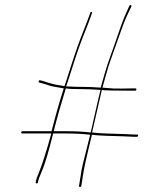

<svg xmlns="http://www.w3.org/2000/svg" viewBox="-20 -698 589 758"><path d="M336 -166C335 -162.7 329.8 -141 319.7 -101C309.4 -61 303.4 -35.7 301.7 -25L292 36C291.6 38.7 292.9 40 295.9 40C298.9 40 300.6 38.7 301 36L310.7 -25C312.3 -35 317.8 -60 327.1 -100C336.4 -140 341.7 -162 342.8 -166C343.3 -166 348 -165.5 356.8 -164.5C365.6 -163.5 379.3 -162.7 397.7 -162C453.2 -160.4 490.3 -159.1 506.5 -158H520.5C523.2 -158 524.8 -159.5 525.2 -162.5C525.7 -165.5 524.6 -167 520.5 -167H506.5C494.3 -168 457 -169.3 397.3 -171C379.1 -171.7 361.2 -173 343.5 -175L382.1 -343C386.3 -341 419.9 -340 500.7 -340H512.7C516 -340 517.9 -341.5 518.4 -344.5C518.9 -347.5 517.4 -349 514.1 -349H502.1C494.1 -349 479.8 -348.8 459.4 -348.3C438.9 -347.8 418.5 -348.7 397.3 -351C391.1 -351.7 386.8 -352 384.3 -352C387.4 -362 392 -378.5 398.2 -401.5C404.3 -424.5 412.2 -449.2 421.9 -475.5C431.6 -501.8 441.5 -530 451.9 -559.9C462.2 -589.8 472.1 -616.5 483.2 -640L498.3 -672C500 -674.7 499.5 -676.5 496.6 -677.5C493.8 -678.5 491.8 -677.7 490.7 -675L470.7 -630.1C462.9 -610.9 453.8 -585.8 443.5 -555C435 -529.7 425.9 -503.8 416.2 -477.5C406.5 -451.2 398.5 -426.3 392 -403C385.6 -379.7 380.8 -362.7 377.6 -352C350.9 -354 327.7 -355 307.9 -355C288.2 -355 272.9 -355.3 262 -356C251.1 -356.7 244.1 -357 241.1 -357C242.4 -359.3 252.6 -390.7 271.8 -451C285.8 -495.2 301.4 -538.2 318.4 -580C324.2 -594 329.7 -608.7 335.2 -624L343.1 -646C344.1 -648.7 343.5 -650.3 341.3 -651C339.2 -651.7 337.6 -650.7 336.7 -648L328.7 -626C323.4 -611.3 317.9 -597 312.2 -583C295.6 -542.4 277.8 -492.2 258.7 -432.3C244.4 -387.1 236.3 -362.4 234.5 -358C231.1 -358.7 223.7 -360 211.8 -361.9C196.4 -363.8 176.1 -369.2 150.9 -378L138.4 -381C135.9 -381.7 134 -380.7 132.9 -378C131.9 -375.3 132.5 -373.3 135 -372L146.5 -369C154.9 -367 163.7 -364.3 173 -360.9C182.4 -357.5 198.3 -354.4 218.5 -351.5C224.3 -350.5 228.7 -349.7 231.6 -349C213.4 -291.7 197.5 -235.4 183.6 -180H68.6C65.9 -180 64.3 -178.5 63.9 -175.5C63.4 -172.5 64.5 -171 68.6 -171H182.6C162.4 -97.9 145.8 -45.9 132.9 -15C126.4 0.3 122.9 10.3 122.1 15L121 22C120.6 24.7 121.9 26 124.9 26C127.9 26 129.6 24.7 130 22L131.1 15C131.8 11 137.1 -3 147.2 -26.9C157.3 -50.8 172.1 -98.8 189.8 -171H239.3C277 -171 308.5 -169.3 336 -166ZM338.2 -175C310.7 -178.3 278.9 -180 240.8 -180H192C205 -231.6 220.9 -287.9 239.8 -349C250 -347 272.7 -346 307.9 -346C328.7 -346 351.6 -345 376.8 -343C375 -336 361.3 -280 338.2 -175Z"/></svg>

Font: Proton
Style: LitCndIt
Weight: 500
Version: Version 1.017